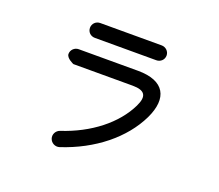

<svg xmlns="http://www.w3.org/2000/svg" viewBox="-123 -913 1246 1093"><g transform="rotate(20 500.0 -366.5)"><path d="M333 4C525 -59 676 -180 748 -329C813 -465 766 -557 604 -557H245C220 -557 199 -537 199 -512C199 -486 245 -467 245 -467H604C681 -467 698 -435 666 -369C605 -243 472 -139 304 -84C280 -76 266 -50 274 -26C282 -2 308 12 333 4ZM263 -694C263 -668 283 -649 309 -649H681C706 -649 727 -668 727 -694C727 -719 706 -739 681 -739H309C283 -739 263 -719 263 -694Z"/></g></svg>

Font: 寒蝉半圆体
Style: Regular
Weight: 400
Designer: Yoshimichi Ohira & Warren
Foundry: ChillType
Version: Version 1.800;Glyphs 3.1.1 (3135)